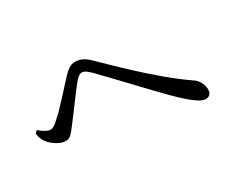

<svg xmlns="http://www.w3.org/2000/svg" viewBox="-87 -837 1173 992"><g transform="rotate(-30 500.0 -341.5)"><path d="M905 -89Q882 -89 844.5 -117.5Q807 -146 754 -199Q736 -217 707 -247Q678 -277 644.5 -312.5Q611 -348 577 -383.5Q543 -419 513 -450.5Q483 -482 462 -503Q447 -517 437 -523Q427 -529 417 -529Q410 -529 401 -523.5Q392 -518 380 -505Q368 -491 349.5 -466.5Q331 -442 310.5 -414.5Q290 -387 271 -361.5Q252 -336 238 -318Q221 -295 206.5 -279Q192 -263 170 -263Q147 -263 119.5 -279.5Q92 -296 76 -317Q67 -328 61.5 -342.5Q56 -357 54 -374L68 -387Q85 -372 102 -362.5Q119 -353 130 -353Q141 -353 153 -360Q165 -367 180 -382Q198 -397 221 -421Q244 -445 268 -471Q292 -497 312.5 -520Q333 -543 345 -555Q362 -573 378.5 -583.5Q395 -594 415 -594Q436 -594 456 -585Q476 -576 499 -553Q564 -489 633 -424Q702 -359 769.5 -302.5Q837 -246 895 -206Q916 -193 928 -171Q940 -149 940 -127Q940 -110 931 -99.5Q922 -89 905 -89Z"/></g></svg>

Font: Noto Serif SC ExtraLight Medium
Style: Regular
Weight: 500
Version: Version 2.002-H1;hotconv 1.1.0;makeotfexe 2.6.0